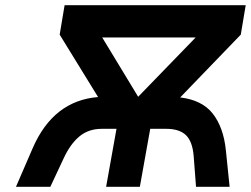

<svg xmlns="http://www.w3.org/2000/svg" viewBox="-20 -720 967 740"><path d="M41.5 0 106 -149Q185.5 -332 358 -346L210 -586.5L229 -700H927L908 -586.5L674.5 -344.5Q759 -334.5 800.2 -281.8Q841.5 -229 850.5 -141L865 0H735.5L726.5 -118Q722 -174.5 696.8 -199Q671.5 -223.5 620.5 -223.5H559L519 0H389L429 -223.5H372.5Q321 -223.5 285.8 -194Q250.5 -164.5 225 -109L174 0ZM512.5 -347 734 -575.5H374Z"/></svg>

Font: Overpass
Style: Bold Italic
Weight: 700
Italic angle: -10°
Designer: Delve Withrington, Dave Bailey, Thomas Jockin
Foundry: Delve Fonts LLC
Version: Version 4.000; ttfautohint (v1.8.3)